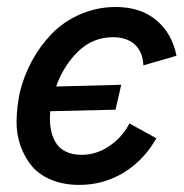

<svg xmlns="http://www.w3.org/2000/svg" viewBox="-20 -516 522 546"><path d="M205.6 9.8Q161.1 9.8 126.5 -4.4Q91.8 -18.6 71 -43.2Q50.3 -67.9 38.3 -101.3Q26.4 -134.8 27.1 -172.9Q27.8 -210.9 36.1 -252.4Q47.9 -300.8 71.3 -343.8Q94.7 -386.7 128.4 -421.1Q162.1 -455.6 209.2 -475.8Q256.3 -496.1 309.6 -496.1Q379.4 -496.1 424.3 -458.7Q469.2 -421.4 481.9 -357.4L387.7 -330.1Q386.2 -368.7 363.3 -389.4Q340.3 -410.2 301.8 -410.2Q243.7 -410.2 202.1 -369.6Q160.6 -329.1 139.6 -270L324.7 -274.9L308.6 -204.1L123 -199.7Q120.6 -173.3 124 -151.9Q127.4 -130.4 137.2 -112.8Q147 -95.2 166 -85.4Q185.1 -75.7 211.9 -75.7Q253.9 -75.7 290.8 -100.6Q327.6 -125.5 348.1 -165L424.8 -122.6Q387.2 -58.1 330.3 -24.2Q273.4 9.8 205.6 9.8Z"/></svg>

Font: HK Grotesk Medium Italic
Style: Regular
Weight: 500
Italic angle: -13°
Designer: Alfredo Marco Pradil and Stefan Peev
Foundry: Hanken Design Co.
Version: Version 1.000;PS 001.000;hotconv 1.0.88;makeotf.lib2.5.64775